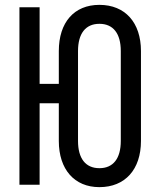

<svg xmlns="http://www.w3.org/2000/svg" viewBox="-20 -760 640 790"><path d="M389 10C495 10 560 -63 560 -180V-550C560 -667 495 -740 389 -740C285 -740 222 -668 222 -550V-415H143V-730H60V0H143V-335H222V-180C222 -63 286 10 389 10ZM389 -68C332 -68 301 -108 301 -180V-550C301 -622 332 -662 389 -662C446 -662 477 -622 477 -550V-180C477 -108 446 -68 389 -68Z"/></svg>

Font: Tekne LDO
Style: Regular
Weight: 400
Monospace: yes
Designer: Alessio Laiso, Mario Rullo, Paolo Rosset
Foundry: Alessio Laiso
Version: Version 1.000;hotconv 1.0.109;makeotfexe 2.5.65596